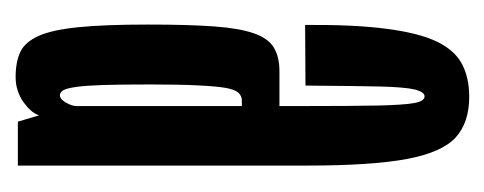

<svg xmlns="http://www.w3.org/2000/svg" viewBox="-216 -430 650 258"><g transform="rotate(90 109.0 -301.0)"><path d="M83.5 3Q93.5 3 101.8 0.2Q110 -2.5 116.8 -7.2Q123.5 -12 128.2 -17.2Q133 -22.5 135 -28.5L143.5 0H202.5V-387.5Q202.5 -476.5 193.5 -523.5Q184.5 -570.5 164.5 -588.5Q144.5 -606.5 110 -606.5Q84.5 -606.5 66 -596.8Q47.5 -587 36 -563.2Q24.5 -539.5 18.8 -496.2Q13 -453 13.5 -386L95 -386.5Q95.5 -450.5 96.2 -485Q97 -519.5 100.2 -533Q103.5 -546.5 109.5 -546.5Q116 -546.5 118.5 -532.5Q121 -518.5 121.8 -484Q122.5 -449.5 122.5 -386.5V-351.5H75.5Q56.5 -351.5 44 -344Q31.5 -336.5 24.8 -317.2Q18 -298 15.5 -263.8Q13 -229.5 13 -175Q13 -117 16.5 -81.8Q20 -46.5 28.2 -28Q36.5 -9.5 50 -3.2Q63.5 3 83.5 3ZM108 -56.5Q104 -56.5 101.2 -61.2Q98.5 -66 96.8 -78.5Q95 -91 94.2 -115Q93.5 -139 93.5 -179Q93.5 -218.5 94.8 -243Q96 -267.5 98.2 -279.8Q100.5 -292 104.8 -296.5Q109 -301 115 -301H122.5V-78.5Q122.5 -74.5 120.2 -69.2Q118 -64 114.8 -60.2Q111.5 -56.5 108 -56.5Z"/></g></svg>

Font: Anybody UltraCondensed
Style: Regular
Weight: 400
Width: 1
Version: Version 1.113;gftools[0.9.25]